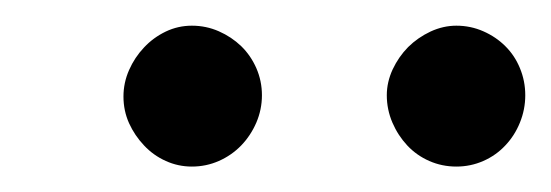

<svg xmlns="http://www.w3.org/2000/svg" viewBox="-20 -716 433 151"><path d="M186 -641.1Q186 -629.9 181.6 -619.6Q177.2 -609.4 169.7 -601.6Q162.1 -593.8 152.1 -589.4Q142.1 -585 130.9 -585Q120.1 -585 110.4 -589.4Q100.6 -593.8 93.3 -601.6Q85.9 -609.4 81.5 -619.1Q77.1 -628.9 77.1 -640.1Q77.1 -650.9 81.5 -660.9Q85.9 -670.9 93.3 -678.7Q100.6 -686.5 110.4 -691.2Q120.1 -695.8 130.9 -695.8Q142.1 -695.8 152.1 -691.4Q162.1 -687 169.7 -679.7Q177.2 -672.4 181.6 -662.4Q186 -652.3 186 -641.1ZM393.1 -641.1Q393.1 -629.9 388.9 -619.6Q384.8 -609.4 377.4 -601.6Q370.1 -593.8 360.1 -589.4Q350.1 -585 338.9 -585Q327.6 -585 317.6 -589.4Q307.6 -593.8 300.3 -601.6Q293 -609.4 288.6 -619.6Q284.2 -629.9 284.2 -641.1Q284.2 -651.4 288.8 -661.4Q293.5 -671.4 301 -679Q308.6 -686.5 318.6 -691.2Q328.6 -695.8 338.9 -695.8Q350.1 -695.8 360.1 -691.4Q370.1 -687 377.4 -679.7Q384.8 -672.4 388.9 -662.4Q393.1 -652.3 393.1 -641.1Z"/></svg>

Font: Charis SIL CyrE
Style: Italic
Weight: 400
Italic angle: -11°
Foundry: SIL International
Version: Version 5.000